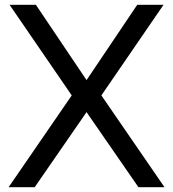

<svg xmlns="http://www.w3.org/2000/svg" viewBox="-20 -783 724 803"><path d="M125 0H16L280 -384L20 -763H130L342 -448L554 -763H664L404 -384L668 0H559L342 -314Z"/></svg>

Font: Open Sauce One
Style: Regular
Weight: 400
Designer: Alfredo Marco Pradil
Foundry: Creative Sauce Fz LLC
Version: Version 1.477